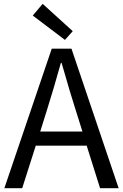

<svg xmlns="http://www.w3.org/2000/svg" viewBox="-20 -989 646 1009"><path d="M362.3 -825.2 321.3 -779.3 152.3 -907.2 204.1 -968.8ZM191.4 -297.9H413.1L377.9 -410.2Q354.5 -481.4 303.7 -658.2H299.8Q265.6 -534.2 226.6 -410.2ZM505.9 0 435.5 -223.6H168L96.7 0H2.9L252 -733.4H355.5L603.5 0Z"/></svg>

Font: Taipei Sans TC Beta
Style: Regular
Weight: 400
Designer: JT Foundry
Foundry: JT Foundry
Version: Version 1.000